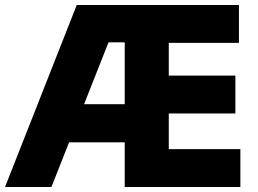

<svg xmlns="http://www.w3.org/2000/svg" viewBox="-28 -750 1034 770"><path d="M178.2 0H-7.8L279.8 -730H930.2V-578.1H648.9V-446.8H916V-294.9H648.9V-151.9H936V0H472.2V-179.2H249ZM309.1 -332H472.2V-580.1H407.2Z"/></svg>

Font: Sora ExtraBold
Style: Regular
Weight: 800
Designer: Jonathan Barnbrook, Julián Moncada
Foundry: Barnbrook Fonts
Version: Version 2.000